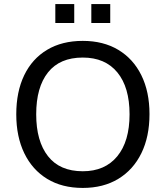

<svg xmlns="http://www.w3.org/2000/svg" viewBox="-20 -915 816 944"><path d="M60 -353Q60 -464 99 -545Q138 -626 211.5 -670Q285 -714 387 -714Q488 -714 561.5 -670Q635 -626 675 -545Q715 -464 715 -354Q715 -243 675 -161.5Q635 -80 561.5 -35.5Q488 9 387 9Q285 9 212 -35.5Q139 -80 99.5 -161.5Q60 -243 60 -353ZM158 -353Q158 -221 216 -147Q274 -73 387 -73Q496 -73 556.5 -146.5Q617 -220 617 -353Q617 -486 557 -559Q497 -632 387 -632Q274 -632 216 -559Q158 -486 158 -353ZM429 -802V-895H522V-802ZM252 -802V-895H345V-802Z"/></svg>

Font: Mulish ExtraLight Medium
Style: Regular
Weight: 500
Version: Version 3.603